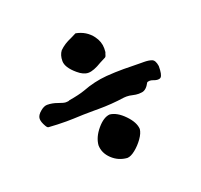

<svg xmlns="http://www.w3.org/2000/svg" viewBox="-93 -648 724 693"><g transform="rotate(-20 269.5 -301.5)"><path d="M123 -257.3Q88.9 -257.3 54.7 -259.8Q50.3 -260.3 45.4 -269Q35.2 -286.6 35.2 -298.8Q35.2 -312.5 52.2 -326.2Q65.9 -337.4 77.6 -337.4Q97.2 -337.4 116.9 -330.1Q136.7 -322.8 144.5 -322.8Q155.8 -322.8 158.2 -325.2Q198.2 -332 220.2 -339.8Q267.1 -357.9 314.9 -361.8Q348.1 -364.3 381.8 -364.3L410.6 -363.8Q429.2 -363.3 450.2 -363.3H458Q477.1 -363.3 489 -358.9Q501 -354.5 504.4 -331.1Q504.4 -297.4 496.1 -289.6Q492.2 -286.1 485.4 -286.1Q476.6 -286.1 462.9 -291.5L456.1 -292.5Q452.1 -292.5 449 -291.7Q445.8 -291 444.8 -289.6Q432.1 -265.1 415 -262.7Q409.2 -261.7 402.8 -261.7Q391.6 -261.7 379.9 -264.6Q368.2 -267.6 356.9 -267.6L347.2 -267.1Q297.4 -259.8 247.1 -259.8H230Q209 -259.8 188.5 -259.3Q143.6 -257.3 123 -257.3ZM284.7 -58.1Q251 -60.5 226.8 -83.5Q202.6 -106.4 202.1 -136.7Q204.6 -167 229.2 -196.3Q253.9 -225.6 277.8 -227.5Q305.2 -224.6 333 -196Q360.8 -167.5 362.3 -141.1Q360.8 -125.5 347.2 -106.2Q333.5 -86.9 315.9 -72.8Q298.3 -58.6 284.7 -58.1ZM257.8 -395Q238.8 -395 217.8 -413.1Q183.6 -441.9 183.6 -466.8Q183.6 -489.7 194.8 -504.4Q213.4 -522.9 240.7 -534.2L262.2 -544.9Q301.8 -537.6 324.7 -506.8Q341.3 -484.4 341.3 -459Q341.3 -442.4 338.9 -439.9Q336.4 -428.7 332.5 -426.3Q321.8 -421.4 310.5 -415Q277.8 -395 257.8 -395Z"/></g></svg>

Font: Unutterable
Style: Regular
Weight: 400
Designer: GGBotNet
Foundry: f0n7.com
Version: 1.00